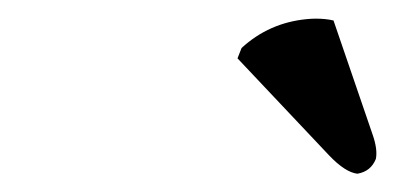

<svg xmlns="http://www.w3.org/2000/svg" viewBox="-20 -696 432 208"><path d="M341.3 -673.8 383.8 -549.8Q389.2 -534.2 387.2 -523.9Q381.8 -510.3 367.2 -507.8Q354 -509.3 336.4 -527.8L237.3 -632.8L241.7 -644Q271.5 -671.4 312.5 -675.3Q317.9 -675.8 321.8 -675.8Q333 -675.8 341.3 -673.8Z"/></svg>

Font: Linux Libertine Slanted O
Style: Bold Slanted
Weight: 700
Designer: Philipp H. Poll
Foundry: Philipp H. Poll
Version: Version 5.0.0